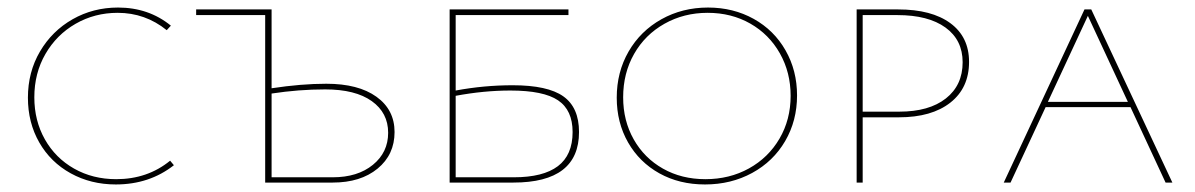

<svg xmlns="http://www.w3.org/2000/svg" viewBox="-20 -484 3167 509"><path d="M54 -225Q54 -293 86 -347.5Q118 -402 172.5 -433Q227 -464 293 -464Q374 -464 433 -416L422 -404Q365 -450 292 -450Q231 -450 180.5 -421Q130 -392 100.5 -341Q71 -290 71 -226Q71 -164 99 -114.5Q127 -65 176.5 -37Q226 -9 288 -9Q371 -9 431 -58L441 -46Q376 5 287 5Q221 5 167.5 -24.5Q114 -54 84 -106.5Q54 -159 54 -225Z M1026 -134Q1026 -74 981 -37Q936 0 862 0H683V-444H500V-459H700V-250Q779 -262 845 -262Q930 -262 978 -227.5Q1026 -193 1026 -134ZM1009 -132Q1009 -185 965.5 -216Q922 -247 842 -247Q772 -247 700 -236V-14H862Q928 -14 968.5 -47Q1009 -80 1009 -132Z M1515 -134Q1515 0 1341 0H1172V-459H1487V-444H1188V-244Q1263 -258 1339 -258Q1432 -258 1473.5 -228.5Q1515 -199 1515 -134ZM1498 -134Q1498 -192 1459.5 -218Q1421 -244 1333 -244Q1263 -244 1188 -230V-14H1342Q1420 -14 1459 -43.5Q1498 -73 1498 -134Z M1615 -225Q1615 -293 1646.5 -347.5Q1678 -402 1733.5 -433Q1789 -464 1857 -464Q1924 -464 1978 -434Q2032 -404 2062.5 -350.5Q2093 -297 2093 -231Q2093 -164 2061.5 -110Q2030 -56 1974 -25.5Q1918 5 1849 5Q1781 5 1728 -24.5Q1675 -54 1645 -106.5Q1615 -159 1615 -225ZM2076 -230Q2076 -292 2047.5 -342.5Q2019 -393 1969 -421.5Q1919 -450 1856 -450Q1793 -450 1741.5 -421Q1690 -392 1661 -341Q1632 -290 1632 -226Q1632 -164 1660 -114.5Q1688 -65 1737.5 -37Q1787 -9 1850 -9Q1914 -9 1965.5 -37.5Q2017 -66 2046.5 -116.5Q2076 -167 2076 -230Z M2549 -320Q2549 -251 2499.5 -212Q2450 -173 2363 -173H2267V0H2251V-459H2361Q2450 -459 2499.5 -422.5Q2549 -386 2549 -320ZM2532 -319Q2532 -378 2486.5 -411Q2441 -444 2359 -444H2267V-188H2364Q2443 -188 2487.5 -223Q2532 -258 2532 -319Z M2977 -200H2752L2659 0H2641L2855 -459H2873L3088 0H3070ZM2970 -214 2864 -442 2758 -214Z"/></svg>

Font: Ysabeau SC Thin
Style: Regular
Weight: 200
Designer: Christian Thalmann (Catharsis Fonts)
Version: Version 0.003